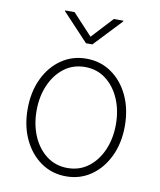

<svg xmlns="http://www.w3.org/2000/svg" viewBox="-86 -828 757 908"><g transform="rotate(10 292.5 -374.0)"><path d="M292.5 11.7Q225.1 11.7 172.4 -24.9Q119.6 -61.5 89.4 -125.2Q59.1 -189 59.1 -271Q59.1 -353 89.4 -416.7Q119.6 -480.5 172.4 -516.8Q225.1 -553.2 292.5 -553.2Q359.9 -553.2 412.6 -516.8Q465.3 -480.5 495.6 -416.5Q525.9 -352.5 525.9 -271Q525.9 -189 495.6 -125.2Q465.3 -61.5 412.8 -24.9Q360.4 11.7 292.5 11.7ZM292.5 -28.3Q350.1 -28.3 392.8 -60.8Q435.5 -93.3 459.2 -148.2Q482.9 -203.1 482.9 -271Q482.9 -338.4 459.2 -393.3Q435.5 -448.2 392.8 -480.7Q350.1 -513.2 292.5 -513.2Q235.4 -513.2 192.6 -480.7Q149.9 -448.2 126 -393.3Q102.1 -338.4 102.1 -271Q102.1 -203.1 125.7 -148.2Q149.4 -93.3 192.4 -60.8Q235.4 -28.3 292.5 -28.3ZM198.2 -760.3 292.5 -658.7 386.7 -760.3H432.6V-756.8L307.6 -624.5H276.9L152.8 -756.8V-760.3Z"/></g></svg>

Font: Inter Extra Light
Style: Regular
Weight: 200
Designer: Rasmus Andersson
Foundry: rsms
Version: Version 4.000;git-3c8e0fc